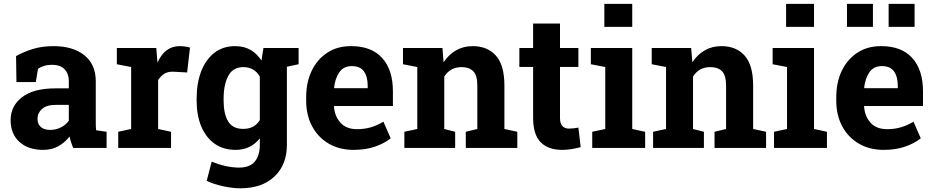

<svg xmlns="http://www.w3.org/2000/svg" viewBox="-20 -782 4935 1015"><path d="M207.5 10.3Q128.9 10.3 82.5 -32Q36.1 -74.2 36.1 -147Q36.1 -221.2 96.4 -268.1Q156.7 -314.9 273.9 -314.9H343.8V-354Q343.8 -392.1 321.5 -415.8Q299.3 -439.5 254.9 -439.5Q231.9 -439.5 213.6 -433.8Q195.3 -428.2 180.7 -418L169.4 -348.1H66.9L64.9 -485.4Q106.4 -508.8 154.8 -523.4Q203.1 -538.1 262.7 -538.1Q366.2 -538.1 426.3 -489.7Q486.3 -441.4 486.3 -352.5V-134.8Q486.3 -124 486.6 -113.8Q486.8 -103.5 488.3 -93.3L543.5 -85.4V0H366.7Q361.3 -13.7 356 -29.3Q350.6 -44.9 348.1 -60.5Q322.8 -28.3 288.3 -9Q253.9 10.3 207.5 10.3ZM245.6 -95.2Q275.4 -95.2 302 -108.6Q328.6 -122.1 343.8 -144V-227.5H273.4Q226.6 -227.5 202.4 -206.1Q178.2 -184.6 178.2 -154.3Q178.2 -126 196 -110.6Q213.9 -95.2 245.6 -95.2Z M605 0V-85.4L673.3 -100.1V-427.7L597.7 -442.4V-528.3H806.2L811.5 -462.9L812.5 -451.2Q851.6 -538.1 929.7 -538.1Q942.4 -538.1 957.3 -536.1Q972.2 -534.2 984.4 -530.3L969.2 -398.9L898.4 -402.8Q868.2 -404.3 849.4 -392.6Q830.6 -380.9 815.9 -358.9V-100.1L884.3 -85.4V0Z M1250.5 213.4Q1210.4 213.4 1160.6 202.9Q1110.8 192.4 1072.8 173.8L1099.1 72.3Q1133.3 86.9 1171.6 95.5Q1210 104 1243.2 104Q1300.3 104 1326.9 72.3Q1353.5 40.5 1353.5 -16.1V-50.8Q1305.2 10.3 1225.6 10.3Q1160.6 10.3 1114.7 -22.2Q1068.8 -54.7 1044.2 -113.3Q1019.5 -171.9 1019.5 -249.5V-259.8Q1019.5 -343.3 1043.9 -405.8Q1068.4 -468.3 1113.8 -503.2Q1159.2 -538.1 1222.7 -538.1Q1270 -538.1 1304.2 -518.3Q1338.4 -498.5 1362.3 -461.9L1372.6 -528.3H1558.6V-442.4L1496.6 -429.2V-15.6Q1496.6 88.9 1430.9 151.1Q1365.2 213.4 1250.5 213.4ZM1265.6 -100.6Q1325.7 -100.6 1353.5 -147.5V-377Q1324.7 -427.2 1266.1 -427.2Q1211.4 -427.2 1186.8 -380.9Q1162.1 -334.5 1162.1 -259.8V-249.5Q1162.1 -180.2 1186 -140.4Q1210 -100.6 1265.6 -100.6Z M1849.6 10.3Q1773.4 10.3 1717 -23.2Q1660.6 -56.6 1629.6 -115.2Q1598.6 -173.8 1598.6 -249V-268.6Q1598.6 -347.2 1627.9 -408Q1657.2 -468.8 1710.7 -503.7Q1764.2 -538.6 1836.9 -538.1Q1943.8 -538.1 2000.5 -475.3Q2057.1 -412.6 2057.1 -299.3V-221.7H1746.6L1745.6 -218.8Q1749.5 -166.5 1780.3 -132.8Q1811 -99.1 1867.7 -99.1Q1906.7 -99.1 1940.7 -109.1Q1974.6 -119.1 2006.8 -138.7L2045.4 -50.8Q2012.7 -24.4 1963.1 -7.1Q1913.6 10.3 1849.6 10.3ZM1747.6 -315.9H1923.8V-328.6Q1923.8 -376.5 1904.1 -404.5Q1884.3 -432.6 1839.4 -432.6Q1796.4 -432.6 1773.9 -400.1Q1751.5 -367.7 1746.1 -318.4Z M2117.7 0V-85.4L2186 -100.1V-427.7L2110.4 -442.4V-528.3H2318.8L2325.2 -452.6Q2351.6 -493.2 2390.4 -515.6Q2429.2 -538.1 2479 -538.1Q2557.1 -538.1 2601.8 -487.8Q2646.5 -437.5 2646.5 -330.1V-100.1L2714.8 -85.4V0H2442.4V-85.4L2503.4 -100.1V-329.6Q2503.4 -382.8 2482.2 -405Q2460.9 -427.2 2419.9 -427.2Q2360.4 -427.2 2328.6 -377.4V-100.1L2386.2 -85.4V0Z M2951.7 10.3Q2877.9 10.3 2838.1 -30.3Q2798.3 -70.8 2798.3 -158.7V-428.2H2725.6V-528.3H2798.3V-657.7H2940.4V-528.3H3037.6V-428.2H2940.4V-159.2Q2940.4 -128.4 2953.4 -115.2Q2966.3 -102.1 2988.8 -102.1Q3000.5 -102.1 3014.2 -103.8Q3027.8 -105.5 3037.6 -107.4L3049.8 -4.4Q3028.3 2 3002.4 6.1Q2976.6 10.3 2951.7 10.3Z M3110.8 0V-85.4L3179.7 -100.1V-427.7L3103.5 -442.4V-528.3H3322.3V-100.1L3390.6 -85.4V0ZM3174.8 -640.1V-761.7H3322.3V-640.1Z M3432.6 0V-85.4L3501 -100.1V-427.7L3425.3 -442.4V-528.3H3633.8L3640.1 -452.6Q3666.5 -493.2 3705.3 -515.6Q3744.1 -538.1 3793.9 -538.1Q3872.1 -538.1 3916.7 -487.8Q3961.4 -437.5 3961.4 -330.1V-100.1L4029.8 -85.4V0H3757.3V-85.4L3818.4 -100.1V-329.6Q3818.4 -382.8 3797.1 -405Q3775.9 -427.2 3734.9 -427.2Q3675.3 -427.2 3643.6 -377.4V-100.1L3701.2 -85.4V0Z M4071.8 0V-85.4L4140.6 -100.1V-427.7L4064.5 -442.4V-528.3H4283.2V-100.1L4351.6 -85.4V0ZM4135.7 -640.1V-761.7H4283.2V-640.1Z M4651.9 10.3Q4575.7 10.3 4519.3 -23.2Q4462.9 -56.6 4431.9 -115.2Q4400.9 -173.8 4400.9 -249V-268.6Q4400.9 -347.2 4430.2 -408Q4459.5 -468.8 4512.9 -503.7Q4566.4 -538.6 4639.2 -538.1Q4746.1 -538.1 4802.7 -475.3Q4859.4 -412.6 4859.4 -299.3V-221.7H4548.8L4547.9 -218.8Q4551.8 -166.5 4582.5 -132.8Q4613.3 -99.1 4669.9 -99.1Q4709 -99.1 4742.9 -109.1Q4776.9 -119.1 4809.1 -138.7L4847.7 -50.8Q4814.9 -24.4 4765.4 -7.1Q4715.8 10.3 4651.9 10.3ZM4549.8 -315.9H4726.1V-328.6Q4726.1 -376.5 4706.3 -404.5Q4686.5 -432.6 4641.6 -432.6Q4598.6 -432.6 4576.2 -400.1Q4553.7 -367.7 4548.3 -318.4ZM4677.7 -640.1V-761.7H4814.9V-640.1ZM4457.5 -640.1V-761.7H4594.7V-640.1Z"/></svg>

Font: Roboto Slab
Style: Bold
Weight: 700
Designer: Google
Version: Version 2.000; ttfautohint (v1.8.1.43-b0c9)